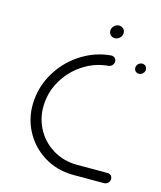

<svg xmlns="http://www.w3.org/2000/svg" viewBox="-100 -720 666 794"><g transform="rotate(15 233.0 -323.0)"><path d="M52.2 -259.3Q58.1 -325.9 94.6 -383.1Q131.1 -440.4 188.7 -476.3Q246.3 -512.2 312.2 -517.8Q318.5 -518.1 323.9 -515.4Q329.3 -512.6 332 -507.4Q334.8 -502.2 334.4 -495.6Q333.7 -486.7 327.2 -480.4Q320.7 -474.1 312.2 -473.3Q257.4 -468.9 209.8 -439.1Q162.2 -409.3 131.9 -361.9Q101.5 -314.4 96.7 -259.3Q91.5 -201.1 116.1 -151.7Q140.7 -102.2 187.6 -73.3Q234.4 -44.4 292.6 -44.4H423.7Q429.6 -44.4 434.6 -41.5Q439.6 -38.5 442 -33.3Q444.4 -28.1 444.1 -22.2Q443.7 -16.3 440.2 -11.1Q436.7 -5.9 431.3 -3Q425.9 0 420 0H288.9Q218.5 0 162 -35Q105.6 -70 75.7 -129.4Q45.9 -188.9 52.2 -259.3ZM421.5 -496.3Q421.9 -502.2 425.4 -507.4Q428.9 -512.6 434.3 -515.6Q439.6 -518.5 445.6 -518.5Q451.5 -518.5 456.5 -515.6Q461.5 -512.6 463.9 -507.4Q466.3 -502.2 465.9 -496.3Q465.6 -490.4 462 -485.2Q458.5 -480 453.1 -477Q447.8 -474.1 441.9 -474.1Q435.9 -474.1 430.9 -477Q425.9 -480 423.5 -485.2Q421.1 -490.4 421.5 -496.3ZM282.2 -618.1Q283.3 -629.6 292.2 -637.8Q301.1 -645.9 312.6 -645.9Q320 -645.9 326.1 -642.2Q332.2 -638.5 335.4 -632Q338.5 -625.6 337.8 -618.1Q336.7 -606.7 327.8 -598.5Q318.9 -590.4 307.4 -590.4Q300 -590.4 293.9 -594.1Q287.8 -597.8 284.6 -604.3Q281.5 -610.7 282.2 -618.1Z"/></g></svg>

Font: 26F Galaxy Sans Oblique
Style: Regular
Weight: 400
Italic angle: -5°
Designer: C₂₉H₂₅N₃O₅
Version: Version 1.200;FEAKit 1.0